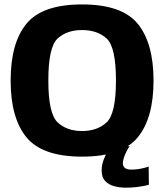

<svg xmlns="http://www.w3.org/2000/svg" viewBox="-20 -701 746 866"><path d="M350 5.5Q529.5 5.5 601 -81.2Q672.5 -168 672.5 -337.5Q672.5 -507 601 -594Q529.5 -681 350 -681Q171 -681 99.5 -594.2Q28 -507.5 28 -337.5Q28 -168 99.8 -81.2Q171.5 5.5 350 5.5ZM350 -110Q281.5 -110 239.8 -149.2Q198 -188.5 198 -337.5Q198 -489 239.8 -527.2Q281.5 -565.5 350 -565.5Q419 -565.5 461 -527.2Q503 -489 503 -337.5Q503 -188.5 461 -149.2Q419 -110 350 -110ZM547.5 145.5Q571.5 145.5 593.2 143Q615 140.5 630.8 137.2Q646.5 134 651.5 132L650.5 50Q645 52.5 632 56Q619 59.5 603 61.8Q587 64 572.5 64Q552 64 543 56.2Q534 48.5 534 35.5Q534 24.5 539 9.5Q544 -5.5 551.5 -19.8Q559 -34 564.5 -41.5H483Q475.5 -32.5 464.8 -15.8Q454 1 446.2 22.8Q438.5 44.5 438.5 68Q438.5 98.5 454.2 115.2Q470 132 495 138.8Q520 145.5 547.5 145.5Z"/></svg>

Font: Anybody Thin
Style: Bold
Weight: 700
Version: Version 1.113;gftools[0.9.25]